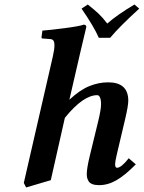

<svg xmlns="http://www.w3.org/2000/svg" viewBox="-20 -807 634 847"><path d="M335.9 -583 286.1 -367.2Q333 -410.6 374.3 -427.2Q415.5 -443.8 457 -443.8Q545.9 -443.8 545.9 -362.8Q545.9 -340.3 532.2 -282.2L495.1 -125Q487.8 -93.3 487.8 -83Q487.8 -66.9 496.1 -66.9Q515.1 -66.9 547.9 -108.9L579.1 -82Q531.7 -33.7 493.9 -12Q456.1 9.8 417 9.8Q398.9 9.8 387.2 5.1Q375.5 0.5 370.6 -8.1Q365.7 -16.6 364.3 -23.4Q362.8 -30.3 362.8 -39.1Q362.8 -64.5 376 -119.1L414.1 -275.9Q425.8 -325.2 425.8 -347.2Q425.8 -366.7 421.1 -377Q416.5 -387.2 409.2 -387.2Q346.7 -387.2 266.1 -287.1L204.1 -12.2L95.2 20L85 0L212.9 -557.1Q220.2 -589.8 220.2 -606.9Q220.2 -622.6 215.1 -628.7Q210 -634.8 199.2 -634.8L168 -637.2Q163.1 -637.2 163.1 -642.1L167 -671.9Q204.6 -674.8 267.8 -683.1Q331.1 -691.4 349.1 -698.2Q360.8 -698.2 360.8 -688ZM465.8 -640.1H416Q394.5 -689.5 339.8 -769L367.2 -787.1Q397 -763.7 415 -746.6Q433.1 -729.5 453.1 -703.1Q496.1 -741.2 573.2 -787.1L594.2 -769Q506.8 -689.5 465.8 -640.1Z"/></svg>

Font: Linux Libertine G
Style: Bold Italic
Weight: 700
Italic angle: -11.5°
Designer: Philipp H. Poll
Foundry: Philipp H. Poll
Version: Version 4.1.0